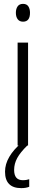

<svg xmlns="http://www.w3.org/2000/svg" viewBox="-20 -752 234 992"><path d="M99 -732Q118 -732 126.5 -719Q135 -706 135 -686Q135 -640 99 -640Q81 -640 71.5 -652.5Q62 -665 62 -686Q62 -706 71 -719Q80 -732 99 -732ZM125 -532V0H71V-532ZM53 126Q53 179 98 179Q108 179 117 177.5Q126 176 131 174V213Q114 220 90 220Q6 220 6 135Q6 96 28 58.5Q50 21 88 -11L121 0Q85 35 69 64.5Q53 94 53 126Z"/></svg>

Font: Noto Sans Telugu ExtraCondensed Light
Style: Regular
Weight: 300
Width: 2
Designer: Jelle Bosma - Monotype Design Team
Foundry: Monotype Imaging Inc.
Version: Version 2.005; ttfautohint (v1.8.4.7-5d5b)